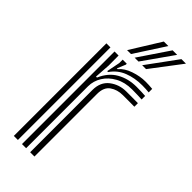

<svg xmlns="http://www.w3.org/2000/svg" viewBox="-254 -836 880 880"><g transform="rotate(45 186.5 -396.0)"><path d="M102 0V-600H128.2L128.5 -535L123.2 -458.5H129.5Q151.5 -509.8 193.2 -533.4Q235 -557 287.8 -557Q301.2 -557 320.2 -556.4Q339.2 -555.8 345.2 -555V-532.2Q337.2 -532.8 317.2 -533.4Q297.2 -534 282.2 -534Q235.2 -534 200.8 -515Q166.2 -496 147.5 -465.8Q128.8 -435.5 128.8 -401.2V0ZM49.2 0V-600H75.5V0ZM155 0V-403.5Q155 -455 189.6 -481.8Q224.2 -508.5 270.5 -508.5Q287.8 -508.5 308.9 -508.5Q330 -508.5 345.2 -508.2V-485.2Q330.2 -485.5 308.2 -485.5Q286.2 -485.5 270.5 -485.5Q234.8 -485.5 208.8 -467.4Q182.8 -449.2 182.8 -406.2V0ZM141.8 -512.5 154.8 -578V-600H181L181.5 -594.5L164.2 -552.8H169.2Q189.2 -577 227.1 -590Q265 -603 300.2 -603Q308.5 -603 322.5 -602.5Q336.5 -602 345.2 -600.8V-578Q338 -579 325 -579.6Q312 -580.2 301.8 -580.2Q253.2 -580.2 213.1 -564.5Q173 -548.8 147.8 -512.5ZM138.2 -645 229.5 -792H258.8L163.5 -645ZM236 -645 343.5 -792H372.8L261.2 -645ZM187.2 -645 286.5 -792H315.8L212.2 -645Z"/></g></svg>

Font: Big Shoulders Inline Text Thin ExtraBold
Style: Regular
Weight: 800
Version: Version 2.002